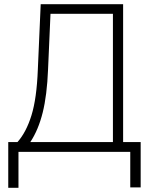

<svg xmlns="http://www.w3.org/2000/svg" viewBox="-20 -727 735 919"><path d="M19.5 -46.9H63.5Q105.5 -93.8 130.6 -174.8Q155.8 -255.9 161.1 -394.5L174.8 -707H569.3V-46.9H653.3V169.9H603.5V0H68.4V171.9H19.5ZM520.5 -46.9V-661.1H221.7L210 -394.5Q205.1 -271 184.3 -188Q163.6 -105 125 -46.9Z"/></svg>

Font: Pretendard GOV ExtraLight
Style: Regular
Weight: 200
Designer: Base glyphs from Inter by Rasmus Andersson; Hangeul glyphs from Noto Sans CJK(Source Han Sans) by Jang Soo-young and Kan
Foundry: Kil Hyung-jin
Version: Version 1.309